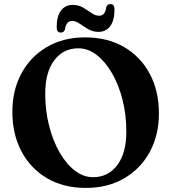

<svg xmlns="http://www.w3.org/2000/svg" viewBox="-20 -901 838 940"><path d="M397 -718Q506.5 -718 587.8 -670.5Q669 -623 713.5 -539Q758 -455 758 -345.5Q758 -240.5 713.8 -158.2Q669.5 -76 589 -28.5Q508.5 19 400 19Q291 19 210.2 -28.5Q129.5 -76 85 -160Q40.5 -244 40.5 -354Q40.5 -458.5 84.5 -540.8Q128.5 -623 208.8 -670.5Q289 -718 397 -718ZM598.5 -256.5Q598.5 -339.5 579.8 -413Q561 -486.5 528 -543.2Q495 -600 453 -632.2Q411 -664.5 364 -664.5Q290 -664.5 245.8 -606Q201.5 -547.5 201.5 -442.5Q201.5 -359.5 220.2 -285.8Q239 -212 271.5 -155.2Q304 -98.5 346.2 -66Q388.5 -33.5 435 -33.5Q509.5 -33.5 554 -92.2Q598.5 -151 598.5 -256.5ZM462.5 -745Q433.5 -745 411.2 -758.5Q389 -772 370 -785.2Q351 -798.5 333 -798.5Q304 -798.5 298 -757Q293 -741.5 277.5 -741.5Q257.5 -741.5 257.5 -767.5Q257.5 -821.5 278.5 -849.2Q299.5 -877 335.5 -877Q364.5 -877 386.8 -863.8Q409 -850.5 428 -837.2Q447 -824 465.5 -824Q495 -824 500 -865.5Q505 -881 521 -881Q540.5 -881 540.5 -855Q540.5 -800.5 519.5 -772.8Q498.5 -745 462.5 -745Z"/></svg>

Font: Fraunces 9pt S000 SemiBold
Style: Regular
Weight: 600
Version: Version 1.000; ttfautohint (v1.8.3)